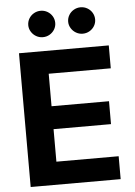

<svg xmlns="http://www.w3.org/2000/svg" viewBox="-61 -966 710 1011"><g transform="rotate(-5 294.5 -460.0)"><path d="M59.6 -707H534.2V-585.9H206.1V-414.1H509.8V-293H206.1V-121.1H535.2V0H59.6ZM121.1 -849.6Q121.1 -868.7 130.6 -884.8Q140.1 -900.9 156.7 -910.4Q173.3 -919.9 192.4 -919.9Q211.9 -919.9 228.3 -910.4Q244.6 -900.9 254.2 -884.8Q263.7 -868.7 263.7 -849.6Q263.7 -831.1 254.2 -815.2Q244.6 -799.3 228.3 -789.8Q211.9 -780.3 192.4 -780.3Q173.3 -780.3 157 -789.8Q140.6 -799.3 130.9 -815.4Q121.1 -831.5 121.1 -849.6ZM332 -849.6Q332 -868.7 341.6 -884.8Q351.1 -900.9 367.7 -910.4Q384.3 -919.9 403.3 -919.9Q422.9 -919.9 439.2 -910.4Q455.6 -900.9 465.1 -884.8Q474.6 -868.7 474.6 -849.6Q474.6 -831.1 465.1 -815.2Q455.6 -799.3 439.2 -789.8Q422.9 -780.3 403.3 -780.3Q384.3 -780.3 367.9 -789.8Q351.6 -799.3 341.8 -815.4Q332 -831.5 332 -849.6Z"/></g></svg>

Font: Pretendard Std
Style: Bold
Weight: 700
Designer: Base glyphs from Inter by Rasmus Andersson; Hangeul glyphs from Noto Sans CJK(Source Han Sans) by Jang Soo-young and Kan
Foundry: Kil Hyung-jin
Version: Version 1.309